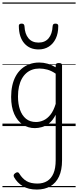

<svg xmlns="http://www.w3.org/2000/svg" viewBox="-20 -1030 638 1569"><path d="M281 519Q212 519 166.5 491.5Q121 464 95 418Q90 408 92 400Q94 392 106 384Q118 376 125.5 378Q133 380 138 389Q163 430 197 450Q231 470 286 470Q332 470 365.5 449.5Q399 429 417 387Q435 345 435 278V-92Q412 -47 382.5 -23.5Q353 0 322.5 8.5Q292 17 265 17Q210 17 166 -12Q122 -41 96.5 -98Q71 -155 71 -238Q71 -288 80.5 -331Q90 -374 109 -408.5Q128 -443 156 -467.5Q184 -492 220.5 -505.5Q257 -519 301 -519Q335 -519 368.5 -509.5Q402 -500 435 -480V-496Q435 -506 441 -510.5Q447 -515 461 -515Q475 -515 481 -510.5Q487 -506 487 -496V281Q487 360 462 413Q437 466 391 492.5Q345 519 281 519ZM274 -33Q306 -33 336.5 -47Q367 -61 392.5 -93Q418 -125 435 -181V-428Q400 -452 367 -461Q334 -470 302 -470Q270 -470 243 -460.5Q216 -451 194.5 -432Q173 -413 158 -385.5Q143 -358 135 -322Q127 -286 127 -242Q127 -180 143.5 -133Q160 -86 192.5 -59.5Q225 -33 274 -33ZM295 -626Q222 -626 178.5 -676Q135 -726 134 -816Q133 -826 138.5 -831.5Q144 -837 157 -837Q169 -837 174 -831.5Q179 -826 180 -816Q183 -753 212.5 -717.5Q242 -682 295 -682Q348 -682 377.5 -717.5Q407 -753 410 -816Q411 -826 415.5 -831.5Q420 -837 433 -837Q446 -837 451.5 -831.5Q457 -826 456 -816Q456 -757 435.5 -714.5Q415 -672 379 -649Q343 -626 295 -626ZM0 490H598V500H0ZM0 -20H598V0H0ZM0 -505H598V-500H0ZM0 -1010H598V-1000H0Z"/></svg>

Font: Playwrite ES Deco Guides
Style: Regular
Weight: 400
Designer: Veronika Burian, José Scaglione
Foundry: TypeTogether
Version: Version 1.003